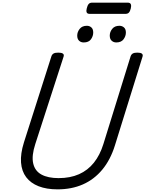

<svg xmlns="http://www.w3.org/2000/svg" viewBox="-20 -1413 1099 1452"><path d="M415 19Q332 19 272 -4.5Q212 -28 178 -73Q144 -118 139 -184Q134 -250 161 -336L369 -988Q374 -1002 385.5 -1008.5Q397 -1015 421 -1015Q444 -1015 455 -1008Q466 -1001 461 -985L247 -324Q218 -235 231 -177.5Q244 -120 293.5 -93Q343 -66 423 -66Q511 -66 577.5 -95.5Q644 -125 690 -182.5Q736 -240 762 -324L968 -988Q973 -1002 984.5 -1008.5Q996 -1015 1019 -1015Q1067 -1015 1058 -985L849 -313Q815 -204 753.5 -130Q692 -56 607 -18.5Q522 19 415 19ZM613 -1092Q592 -1092 578 -1105Q564 -1118 564 -1144Q564 -1171 582.5 -1194.5Q601 -1218 637 -1218Q657 -1218 671 -1205.5Q685 -1193 685 -1167Q685 -1140 668 -1116Q651 -1092 613 -1092ZM859 -1092Q839 -1092 824.5 -1105Q810 -1118 810 -1144Q810 -1171 828.5 -1194.5Q847 -1218 883 -1218Q903 -1218 917.5 -1205.5Q932 -1193 932 -1167Q932 -1140 914.5 -1116Q897 -1092 859 -1092ZM659 -1308Q640 -1308 635.5 -1319.5Q631 -1331 636 -1349Q641 -1371 650 -1382Q659 -1393 677 -1393H945Q965 -1393 969.5 -1380.5Q974 -1368 969 -1349Q964 -1328 955 -1318Q946 -1308 928 -1308Z"/></svg>

Font: Playwrite NZ
Style: Regular
Weight: 400
Designer: Veronika Burian, José Scaglione
Foundry: TypeTogether
Version: Version 1.002